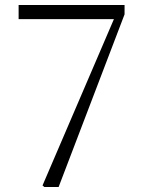

<svg xmlns="http://www.w3.org/2000/svg" viewBox="-20 -743 573 763"><path d="M156 0 149 -6 443 -691 436 -653V-667H54V-723H475V-686L213 0Z"/></svg>

Font: Noto Serif HK
Style: Regular
Weight: 200
Designer: Ryoko NISHIZUKA 西塚涼子 (kana & ideographs); Frank Grießhammer (Latin, Greek & Cyrillic); Wenlong ZHANG 张文龙 (bopomofo); San
Foundry: Adobe
Version: Version 2.001;hotconv 1.1.0;makeotfexe 2.6.0